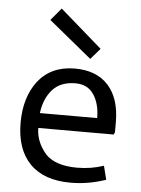

<svg xmlns="http://www.w3.org/2000/svg" viewBox="-53 -783 612 835"><g transform="rotate(5 252.5 -365.5)"><path d="M47.5 0ZM460 -268.8V-225L455 -215H126.2Q126.2 -153.8 172.5 -101.2Q216.2 -57.5 308.8 -57.5Q370 -57.5 425 -76.2L440 -16.2Q363.8 10 286.2 10Q170 10 108.8 -52.5Q47.5 -115 47.5 -231.2Q47.5 -341.2 101.2 -412.5Q158.8 -486.2 262.5 -486.2Q357.5 -486.2 408.8 -429.4Q460 -372.5 460 -268.8ZM271.2 -422.5Q205 -422.5 170 -382.5Q135 -342.5 127.5 -280H377.5Q377.5 -342.5 350.6 -382.5Q323.8 -422.5 271.2 -422.5ZM325 -533.8 137.5 -687.5 182.5 -741.2 366.2 -581.2Z"/></g></svg>

Font: Cambay
Style: Regular
Weight: 400
Designer: Pooja Saxena
Foundry: Pooja Saxena
Version: Version 1.181;PS 001.181;hotconv 1.0.70;makeotf.lib2.5.58329